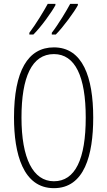

<svg xmlns="http://www.w3.org/2000/svg" viewBox="-20 -971 559 1001"><path d="M386 -944V-951H346C328 -917 283 -842 250 -800V-791H271C309 -829 369 -911 386 -944ZM269 -944V-951H229C210 -916 168 -846 133 -800V-791H154C194 -830 251 -910 269 -944ZM466 -358C466 -569 411 -724 261 -724C126 -724 53 -602 53 -358C53 -170 100 10 261 10C420 10 466 -162 466 -358ZM92 -358C92 -569 146 -689 261 -689C372 -689 427 -572 427 -358C427 -141 372 -26 261 -26C152 -26 92 -146 92 -358Z"/></svg>

Font: Noto Sans Myanmar ExtraCondensed ExtraLight
Style: Regular
Weight: 200
Width: 2
Designer: Monotype Design Team
Foundry: Monotype Imaging Inc.
Version: Version 2.107